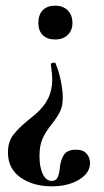

<svg xmlns="http://www.w3.org/2000/svg" viewBox="-20 -381 367 676"><path d="M190 215Q192 187 203.5 166.5Q215 146 247 146Q273 146 285 160Q297 174 297 193Q297 228 258.5 251.5Q220 275 162 275Q97 275 52.5 244Q8 213 8 156Q8 118 27 93.5Q46 69 83 39L105 21Q136 -6 150 -35.5Q164 -65 164 -102Q164 -117 159 -155Q158 -158 166 -160Q174 -162 175 -159Q187 -132 194 -97Q201 -62 201 -38Q201 -8 191.5 11.5Q182 31 163 55Q142 81 130.5 105.5Q119 130 119 169Q119 207 130.5 231.5Q142 256 162 256Q176 256 182 245Q188 234 190 215ZM235 -300Q235 -274 218.5 -258Q202 -242 174 -242Q146 -242 130.5 -257.5Q115 -273 115 -300Q115 -329 130.5 -345Q146 -361 174 -361Q202 -361 218.5 -344.5Q235 -328 235 -300Z"/></svg>

Font: Cormorant Unicase
Style: Bold
Weight: 700
Designer: Christian Thalmann (Catharsis Fonts)
Foundry: Catharsis Fonts
Version: Version 4.000